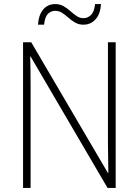

<svg xmlns="http://www.w3.org/2000/svg" viewBox="-20 -921 680 941"><path d="M547 0H507L130 -644H128Q129 -609 129.5 -574Q130 -539 130 -497V0H93V-714H133L509 -73H511Q511 -108 510 -148.5Q509 -189 509 -221V-714H547ZM166 -800Q170 -850 192.5 -875.5Q215 -901 251 -901Q274 -901 292 -890.5Q310 -880 325 -866.5Q340 -853 355.5 -842.5Q371 -832 389 -832Q410 -832 426 -847.5Q442 -863 446 -901H475Q472 -852 448 -826Q424 -800 389 -800Q366 -800 348 -810.5Q330 -821 315 -834.5Q300 -848 284.5 -858Q269 -868 250 -868Q231 -868 215.5 -853.5Q200 -839 196 -800Z"/></svg>

Font: Noto Sans Armenian SemiCondensed ExtraLight
Style: Regular
Weight: 200
Width: 4
Designer: Monotype Design Team
Foundry: Monotype Imaging Inc.
Version: Version 2.008; ttfautohint (v1.8.4.7-5d5b)